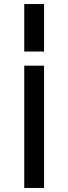

<svg xmlns="http://www.w3.org/2000/svg" viewBox="-20 -830 338 950"><path d="M100 -505H198V100H100ZM100 -810H198V-575H100Z"/></svg>

Font: Danfo
Style: Regular
Weight: 400
Version: Version 1.000;Glyphs 3.2 (3236)